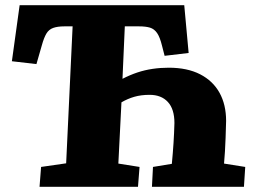

<svg xmlns="http://www.w3.org/2000/svg" viewBox="-20 -723 986 743"><path d="M454 -418Q483 -433 511.5 -442.5Q540 -452 570.5 -456.5Q601 -461 633 -461Q705 -461 754.5 -435.5Q804 -410 829.5 -364Q855 -318 855 -255Q854 -218 853 -189.5Q852 -161 850.5 -137Q849 -113 847 -90L929 -77L924 0H568L572 -77L645 -89Q649 -131 651.5 -169.5Q654 -208 655 -247Q655 -301 629.5 -328.5Q604 -356 559 -356Q526 -356 500 -348.5Q474 -341 450 -327L438 -90L520 -77L514 0H133L139 -77L236 -91L261 -621H229Q203 -621 186 -615Q169 -609 159.5 -593Q150 -577 142 -548L121 -475L26 -486L56 -703H693L710 -518L617 -507L607 -546Q599 -579 588 -595Q577 -611 560.5 -616Q544 -621 518 -621H463Z"/></svg>

Font: Literata 18pt ExtraBold
Style: Italic
Weight: 800
Italic angle: -2°
Designer: Latin by Veronika Burian and Jose Scaglione. Greek by Irene Vlachou. Cyrillic by Vera Evstafieva
Foundry: TypeTogether
Version: Version 3.103;gftools[0.9.29]